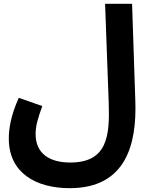

<svg xmlns="http://www.w3.org/2000/svg" viewBox="-20 -752 781 1003"><path d="M26 -28C26 153 170 231 344 231C643 231 694 -6 687 -222L670 -732H529L548 -213C554 -41 540 97 347 97C238 97 166 50 166 -52C166 -94 178 -135 201 -198L78 -241C34 -143 26 -74 26 -28Z"/></svg>

Font: Noto Sans Arabic UI
Style: Bold
Weight: 700
Designer: Monotype Design Team, Nadine Chahine and Nizar Qandah
Foundry: Monotype Imaging Inc.
Version: Version 2.010